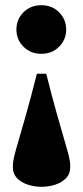

<svg xmlns="http://www.w3.org/2000/svg" viewBox="-20 -463 318 737"><path d="M138.5 -256.5Q97 -256.5 70 -283.8Q43 -311 43 -349.5Q43 -388.5 70 -415.8Q97 -443 138.5 -443Q180 -443 207 -415.8Q234 -388.5 234 -349.5Q234 -311 207 -283.8Q180 -256.5 138.5 -256.5ZM29.5 179.5V172Q29.5 157.5 35 135.2Q40.5 113 51.8 74.8Q63 36.5 80.5 -25Q98 -86.5 121.5 -180H157.5Q181 -86.5 198.5 -25Q216 36.5 227.2 74.8Q238.5 113 244 135.2Q249.5 157.5 249.5 172V179.5Q249.5 204.5 233.5 221Q217.5 237.5 192.2 245.8Q167 254 139.5 254Q112 254 86.8 245.8Q61.5 237.5 45.5 221Q29.5 204.5 29.5 179.5Z"/></svg>

Font: Newsreader 16pt ExtraBold
Style: Regular
Weight: 800
Designer: Hugues Gentile
Foundry: Production Type
Version: Version 1.003; ttfautohint (v1.8.3)